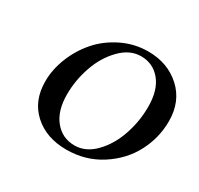

<svg xmlns="http://www.w3.org/2000/svg" viewBox="-143 -834 1059 1021"><g transform="rotate(30 386.5 -323.0)"><path d="M473.1 -617.2Q404.3 -617.2 347.2 -558.6Q290 -500 261 -415.5Q231.9 -331.1 231.9 -245.1Q231.9 -144 279.1 -86.4Q326.2 -28.8 401.9 -28.8Q469.7 -28.8 525.4 -85.9Q581.1 -143.1 610.1 -228Q639.2 -313 639.2 -401.9Q639.2 -504.9 592.8 -561Q546.4 -617.2 473.1 -617.2ZM375 12.2Q252 12.2 174.6 -57.9Q97.2 -127.9 97.2 -247.1Q97.2 -320.3 126.5 -393.6Q155.8 -466.8 206.8 -525.4Q257.8 -584 333.5 -621.1Q409.2 -658.2 493.2 -658.2Q613.3 -658.2 693.1 -585.2Q772.9 -512.2 772.9 -391.1Q772.9 -290 725.6 -199Q678.2 -107.9 585.2 -47.9Q492.2 12.2 375 12.2Z"/></g></svg>

Font: Linux Libertine
Style: Semibold Italic
Weight: 600
Italic angle: -11.5°
Designer: Philipp H. Poll
Foundry: Philipp H. Poll
Version: Version 5.1.2 ; ttfautohint (v0.9)